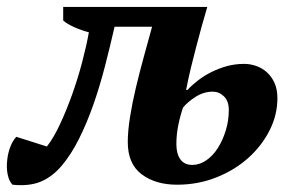

<svg xmlns="http://www.w3.org/2000/svg" viewBox="-43 -520 834 553"><path d="M554 -500Q545 -470 537.5 -442.5Q530 -415 522.5 -386.5Q515 -358 507.5 -327.5Q500 -297 493 -261H497Q510 -275 527.5 -288.5Q545 -302 566 -312.5Q587 -323 610.5 -329.5Q634 -336 660 -336Q678 -336 695 -330Q712 -324 725.5 -312Q739 -300 747.5 -281.5Q756 -263 756 -237Q756 -189 733.5 -144.5Q711 -100 672 -65Q633 -30 580 -9Q527 12 467 12Q405 12 365 -18Q325 -48 325 -111Q325 -142 331.5 -183Q338 -224 348.5 -268Q359 -312 371.5 -357.5Q384 -403 395 -443H287Q274 -386 259 -328Q244 -270 225.5 -217.5Q207 -165 184.5 -120Q162 -75 135 -43Q107 -10 73.5 3.5Q40 17 -7 12Q-17 2 -21 -18Q-25 -38 -22 -61Q-20 -79 -13.5 -96.5Q-7 -114 4 -126L92 -98Q111 -122 129.5 -161.5Q148 -201 164.5 -247Q181 -293 193.5 -340.5Q206 -388 213 -427Q193 -432 171.5 -441.5Q150 -451 139 -461V-500ZM484 -210Q475 -183 470 -157Q465 -131 465 -105Q465 -77 476.5 -61Q488 -45 511 -45Q532 -45 551.5 -58.5Q571 -72 585 -94.5Q599 -117 607.5 -145Q616 -173 616 -203Q616 -229 602 -242.5Q588 -256 570 -256Q544 -256 521 -241.5Q498 -227 484 -210Z"/></svg>

Font: PT Serif
Style: Bold Italic
Weight: 700
Italic angle: -12°
Designer: A.Korolkova, O.Umpeleva, V.Yefimov
Foundry: ParaType Ltd
Version: Version 1.000W OFL